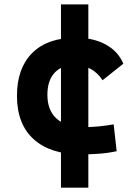

<svg xmlns="http://www.w3.org/2000/svg" viewBox="-20 -701 626 884"><path d="M260.7 163.1V-680.7H386.7V163.1ZM353.5 9.8Q212.4 9.8 135.3 -59.8Q58.1 -129.4 58.1 -259.8Q58.1 -386.7 128.4 -457Q198.6 -527.3 329.1 -527.3Q409.4 -527.3 466.7 -496.1Q523.9 -464.8 547.9 -407.7L452.1 -331.5Q430.8 -365.1 397.7 -383.5Q364.5 -401.9 325.2 -401.9Q264.9 -401.9 231.6 -366.2Q198.2 -330.5 198.2 -264.6Q198.2 -191.9 241.7 -153.8Q285.2 -115.7 365.2 -115.7Q400.3 -115.7 435.3 -119.1Q470.3 -122.6 503.4 -128.4L517.1 -4.9Q477.6 3.9 435.5 6.8Q393.4 9.8 353.5 9.8Z"/></svg>

Font: Cascadia Mono
Style: Regular
Weight: 400
Monospace: yes
Designer: Aaron Bell
Foundry: Saja Typeworks
Version: Version 2102.003